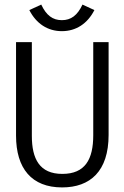

<svg xmlns="http://www.w3.org/2000/svg" viewBox="-20 -807 540 838"><path d="M340 -787C318 -740 290 -719 250 -719C210 -719 182 -740 160 -787L108 -763C138 -704 188 -671 250 -671C312 -671 362 -704 392 -763ZM251 11C374 11 454 -60 454 -218V-623H387V-217C387 -112 352 -48 252 -48C153 -48 119 -113 119 -214V-623H50V-215C50 -72 118 11 251 11Z"/></svg>

Font: Inconsolata
Style: Regular
Weight: 400
Monospace: yes
Designer: Raph Levien, Cyreal, Brenton Simpson
Foundry: Raph Levien, Cyreal, Google
Version: Version 3.100